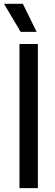

<svg xmlns="http://www.w3.org/2000/svg" viewBox="-32 -966 282 986"><path d="M68 0V-740H162.5V0ZM74 -802.5 -11.5 -946.5H85.5L156 -802.5Z"/></svg>

Font: Encode Sans Condensed Medium
Style: Regular
Weight: 500
Width: 3
Designer: Multiple Designers
Foundry: Impallari Type
Version: Version 3.000; ttfautohint (v1.8.3) -l 8 -r 50 -G 200 -x 14 